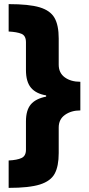

<svg xmlns="http://www.w3.org/2000/svg" viewBox="-20 -744 434 932"><path d="M265 -125V-1Q265 63 245.5 99Q226 135 174 151.5Q122 168 22 168V35Q63 33 84.5 23Q106 13 106 -17V-155Q106 -209 129.5 -237Q153 -265 204 -275V-281Q155 -289 130.5 -318Q106 -347 106 -404V-539Q106 -571 84 -580Q62 -589 22 -591V-724Q121 -724 172.5 -708.5Q224 -693 244.5 -657.5Q265 -622 265 -557V-430Q265 -390 294.5 -368.5Q324 -347 370 -347V-208Q326 -208 295.5 -186.5Q265 -165 265 -125Z"/></svg>

Font: Noto Sans Display Black Narrow
Style: Regular
Weight: 900
Width: 4
Designer: Monotype Design team
Foundry: Monotype Imaging Inc.
Version: Version 1.000